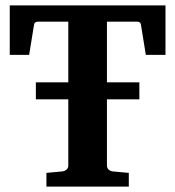

<svg xmlns="http://www.w3.org/2000/svg" viewBox="-20 -691 649 711"><path d="M520 -487.8 502 -599.1Q500.5 -610.8 487.8 -610.8H376V-386.2H496.1V-323.2H376V-78.1Q376 -68.4 382.6 -62.7Q389.2 -57.1 397.9 -56.2L457 -50.8V0H151.9V-50.8L210 -56.2Q219.2 -57.1 226.1 -62.7Q232.9 -68.4 232.9 -78.1V-323.2H112.8V-386.2H232.9V-610.8H121.1Q107.4 -610.8 106 -599.1L87.9 -487.8H16.1V-670.9H592.8V-487.8Z"/></svg>

Font: Charis SIL Phon
Style: Bold
Weight: 700
Foundry: SIL International
Version: Version 5.000